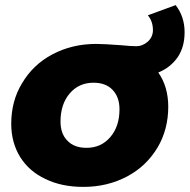

<svg xmlns="http://www.w3.org/2000/svg" viewBox="-20 -723 743 752"><path d="M703 -597C703 -558 694 -526 676 -499C657 -472 632 -452 600 -439C626 -402 639 -357 639 -305C639 -246 625 -192 597 -145C568 -97 529 -59 478 -32C427 -5 370 9 307 9C250 9 201 -1 158 -22C115 -42 82 -71 59 -108C36 -145 24 -189 24 -238C24 -297 38 -351 67 -398C95 -445 134 -483 185 -510C236 -537 293 -551 357 -551C378 -551 410 -549 453 -546C481 -543 502 -542 515 -542C530 -542 545 -548 559 -560C572 -572 579 -587 579 -605C579 -628 572 -648 559 -663L668 -703C691 -673 703 -638 703 -597ZM319 -144C357 -144 388 -158 412 -186C436 -214 448 -250 448 -295C448 -327 439 -352 421 -371C403 -390 378 -399 346 -399C308 -399 277 -385 253 -357C229 -329 217 -292 217 -247C217 -215 226 -190 244 -172C262 -153 287 -144 319 -144Z"/></svg>

Font: My Font
Style: Italic
Weight: 500
Designer: Julieta Ulanovsky
Foundry: Julieta Ulanovsky
Version: ""